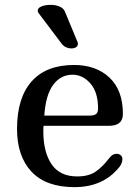

<svg xmlns="http://www.w3.org/2000/svg" viewBox="-20 -769 565 789"><path d="M460 -137Q469 -137 476 -131Q483 -125 483 -116Q483 -98 470 -82Q404 0 286 0Q169 0 109.5 -63.5Q50 -127 50 -239Q50 -367 110 -434.5Q170 -502 284 -502Q375 -502 430 -450Q485 -398 485 -301Q485 -252 428 -252H159Q158 -244 158 -230Q158 -144 192 -94Q226 -44 297 -44Q345 -44 373.5 -64Q402 -84 427 -117L435 -126Q445 -137 460 -137ZM162 -294H349Q367 -294 375 -300.5Q383 -307 383 -323Q383 -390 351.5 -426Q320 -462 278 -462Q230 -462 199 -421Q168 -380 162 -294ZM135 -725Q135 -736 150 -742.5Q165 -749 189 -749Q208 -749 224 -742.5Q240 -736 246 -723L298 -598Q300 -594 300 -589Q300 -580 292.5 -575Q285 -570 273 -570Q262 -570 252 -574.5Q242 -579 236 -586L138 -716Q135 -719 135 -725Z"/></svg>

Font: Marmelad for Arash.Academy
Style: Regular
Weight: 400
Designer: Manvel Shmavonyan
Foundry: Cyreal
Version: Version 1.110;Glyphs 3.2 (3202)